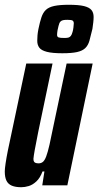

<svg xmlns="http://www.w3.org/2000/svg" viewBox="-20 -776 412 804"><path d="M69 8Q45 8 29.5 1.5Q14 -5 7 -19.5Q0 -34 0 -58Q0 -69 3.5 -92.5Q7 -116 13 -146L90 -510H200L140 -223Q130 -173 125.5 -148Q121 -123 120 -111Q120 -103 122.5 -99Q125 -95 130 -93.5Q135 -92 142 -92Q152 -92 159.5 -98Q167 -104 173.5 -121Q180 -138 187.5 -171Q195 -204 206 -259L259 -510H368L262 0H157L166 -58H158Q148 -31 132.5 -16.5Q117 -2 100.5 3Q84 8 69 8ZM241 -553Q199 -553 176 -559Q153 -565 144.5 -576.5Q136 -588 136 -605Q136 -616 137 -628Q138 -640 141 -655Q147 -684 153.5 -703.5Q160 -723 172 -734.5Q184 -746 207 -751Q230 -756 268 -756Q310 -756 332 -750.5Q354 -745 363 -734Q372 -723 372 -705Q372 -694 370.5 -681.5Q369 -669 367 -655Q360 -625 354.5 -605.5Q349 -586 337 -574.5Q325 -563 302.5 -558Q280 -553 241 -553ZM249 -617Q260 -617 266 -618.5Q272 -620 276.5 -625.5Q281 -631 284 -643Q286 -649 287.5 -661Q289 -673 289 -678Q289 -686 284.5 -689.5Q280 -693 262 -693Q251 -693 244 -691.5Q237 -690 232.5 -685Q228 -680 225 -667Q223 -661 221 -649.5Q219 -638 219 -630Q219 -622 225 -619.5Q231 -617 249 -617Z"/></svg>

Font: Saira UltraCondensed ExtraBold
Style: Italic
Weight: 800
Width: 1
Italic angle: -12°
Designer: Hector Gatti with collaboration of the Omnibus-Type team
Foundry: Omnibus-Type
Version: Version 1.101